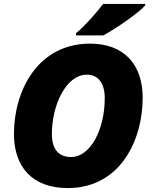

<svg xmlns="http://www.w3.org/2000/svg" viewBox="-20 -947 777 977"><path d="M367 -778V-767H506C568 -800 690 -884 719 -920V-927H505C468 -879 413 -816 367 -778ZM325 10C588 10 706 -228 706 -450C706 -616 614 -725 438 -725C173 -725 51 -487 51 -265C51 -99 143 10 325 10ZM342 -148C277 -148 244 -189 244 -266C244 -410 315 -567 422 -567C481 -567 513 -522 513 -448C513 -284 438 -148 342 -148Z"/></svg>

Font: Noto Sans Black
Style: Italic
Weight: 900
Italic angle: -12°
Designer: Monotype Design Team
Foundry: Monotype Imaging Inc.
Version: Version 2.013